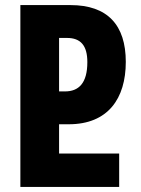

<svg xmlns="http://www.w3.org/2000/svg" viewBox="-20 -734 555 754"><path d="M60 0H448V-131H212V-246H250C404 -246 474 -347 474 -491C474 -636 402 -714 257 -714H60ZM212 -375V-585H243C297 -585 323 -555 323 -490C323 -407 289 -375 235 -375Z"/></svg>

Font: Noto Sans Georgian ExtraCondensed ExtraBold
Style: Regular
Weight: 800
Width: 2
Designer: Monotype Design Team, Akaki Razmadze
Foundry: Google LLC
Version: Version 2.005